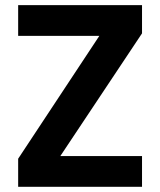

<svg xmlns="http://www.w3.org/2000/svg" viewBox="-20 -718 616 738"><path d="M525.9 -118.2V0H49.8V-107.9L361.8 -580.1H49.8V-698.2H525.9V-589.8L211.9 -118.2Z"/></svg>

Font: PoppinsZ SemiBold
Style: Regular
Weight: 600
Designer: Ninad Kale (Devanagari), Jonny Pinhorn (Latin)
Foundry: Indian Type Foundry
Version: Version 3.002;FEAKit 1.0